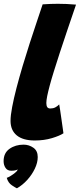

<svg xmlns="http://www.w3.org/2000/svg" viewBox="-60 -738 432 1038"><path d="M283 -17.5Q263 -4 220.8 8.8Q178.5 21.5 128 21.5Q64 21.5 30.5 -6.2Q-3 -34 -3 -84.5Q-3 -114 5.8 -160Q14.5 -206 29.2 -262.5Q44 -319 62.2 -380.5Q80.5 -442 100.2 -502.8Q120 -563.5 138.2 -618Q156.5 -672.5 170.5 -714.5Q215.5 -717.5 253 -717.5Q276.5 -717.5 299.5 -716.5Q322.5 -715.5 351 -713Q325 -637 303 -572Q281 -507 263.2 -452.5Q245.5 -398 231.8 -354Q218 -310 209 -276.2Q200 -242.5 195.2 -218.8Q190.5 -195 190.5 -181Q190.5 -167 195.2 -159.2Q200 -151.5 212 -151.5Q227.5 -151.5 239 -157.5Q250.5 -163.5 260 -173.5Q261.5 -166 265 -143.5Q268.5 -121 272.2 -93.8Q276 -66.5 279.2 -44.8Q282.5 -23 283 -17.5ZM31.5 280Q25 277.5 4.5 264Q-16 250.5 -23.5 223.5Q-14.5 220.5 -1.5 212.5Q11.5 204.5 22.2 195.5Q33 186.5 34.5 181.5Q35.5 179.5 35.5 178Q30 181.5 21.5 183.2Q13 185 0.5 185Q-20 185 -30.2 169.5Q-40.5 154 -40.5 133.5Q-40.5 89 -8.5 66.5Q23.5 44 67.5 44Q96.5 44 120.2 60.5Q144 77 144 111Q144 141.5 128.2 174.2Q112.5 207 87 235Q61.5 263 31.5 280Z"/></svg>

Font: Grandstander Thin Black
Style: Italic
Weight: 900
Italic angle: -15°
Version: Version 1.200